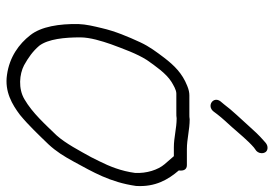

<svg xmlns="http://www.w3.org/2000/svg" viewBox="-152 -754 882 619"><g transform="rotate(90 289.5 -444.0)"><path d="M456 -865C450 -865 445 -863 440 -859L431 -851C416 -838 401 -822 386 -805C363 -779 336 -752 316 -725L306 -713C289 -690 321 -668 339 -691L348 -703C362 -721 372 -731 389 -750C412 -776 432 -801 455 -821L466 -829C478 -840 476 -865 456 -865ZM454 -563H483L509 -533C527 -512 539 -475 537 -438C531 -393 516 -356 499 -322L486 -296C466 -260 442 -214 416 -185C381 -149 344 -107 299 -81C265 -61 219 -65 190 -80C165 -94 145 -108 127 -129C105 -158 100 -212 100 -261C100 -293 112 -331 122 -360C137 -400 152 -443 173 -476C192 -503 216 -538 243 -555C253 -561 269 -571 281 -571H343C350 -571 356 -571 361 -572C393 -572 423 -563 454 -563ZM512 -605H460C428 -605 398 -614 364 -614C359 -613 354 -613 349 -613H287C278 -613 268 -611 256 -606C216 -590 191 -565 165 -531C147 -507 130 -485 116 -455C98 -416 80 -374 70 -330C64 -305 58 -281 57 -255C56 -194 65 -135 93 -100C121 -64 163 -33 221 -25C275 -17 317 -42 350 -67C384 -95 414 -127 445 -159C468 -184 483 -208 501 -241C534 -302 567 -357 579 -441C583 -504 558 -545 529 -579C531 -593 527 -605 512 -605Z"/></g></svg>

Font: PolanStronk
Style: Ita
Weight: 500
Version: Version 1.0